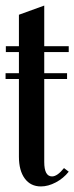

<svg xmlns="http://www.w3.org/2000/svg" viewBox="-20 -661 267 690"><path d="M127 9Q90 9 69 -19.5Q48 -48 48 -98V-377H0V-398H48V-474H1V-495H48V-608L139 -641V-495H227V-474H139V-398H221V-377H139V-79Q139 -27 167 -27Q186 -27 210 -57L227 -44Q208 -20 180.5 -5.5Q153 9 127 9Z"/></svg>

Font: Moniqa Narrow Heading
Style: Bold
Weight: 700
Width: 4
Designer: Rajesh Rajput
Foundry: Rajesh Rajput
Version: Version 1.000